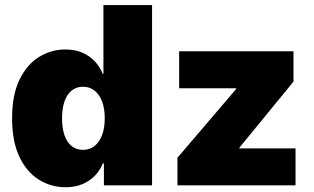

<svg xmlns="http://www.w3.org/2000/svg" viewBox="-20 -748 1267 775"><path d="M245.1 7.8Q185.5 7.8 136.2 -23.2Q86.9 -54.2 57.9 -116Q28.8 -177.7 28.8 -270Q28.8 -365.7 59.3 -427.5Q89.8 -489.3 138.7 -518.8Q187.5 -548.3 243.2 -548.3Q282.7 -548.3 312.5 -535.4Q342.3 -522.5 363 -500Q383.8 -477.5 395 -449.7H397.5V-727.5H593.8V0H399.4V-88.4H395Q383.8 -60.1 362.8 -38.6Q341.8 -17.1 312.3 -4.6Q282.7 7.8 245.1 7.8ZM314.9 -143.1Q341.8 -143.1 361.6 -158.7Q381.3 -174.3 392.1 -202.9Q402.8 -231.4 402.8 -270Q402.8 -310.1 392.1 -338.4Q381.3 -366.7 361.6 -382.3Q341.8 -397.9 314.9 -397.9Q288.1 -397.9 269 -382.3Q250 -366.7 240.2 -338.4Q230.5 -310.1 230.5 -270Q230.5 -231 240.2 -202.4Q250 -173.8 269 -158.4Q288.1 -143.1 314.9 -143.1ZM696.3 0V-111.3L933.6 -389.2V-391.6H703.1V-541H1164.6V-418.5L946.3 -151.9V-148.9H1172.9V0Z"/></svg>

Font: Inter 17pt Black
Style: Regular
Weight: 900
Version: Version 4.001;git-66647c0bb